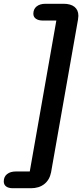

<svg xmlns="http://www.w3.org/2000/svg" viewBox="-48 -802 436 1019"><path d="M-28 161Q-28 136 -10.5 122Q7 108 37 108H110L251 -693H179Q156 -693 142.5 -702.5Q129 -712 129 -729Q129 -754 146.5 -768Q164 -782 194 -782H289Q327 -782 347.5 -765.5Q368 -749 368 -718Q368 -712 366 -698L223 113Q215 153 187 175Q159 197 116 197H21Q-3 197 -15.5 187.5Q-28 178 -28 161Z"/></svg>

Font: Kodchasan SemiBold
Style: Italic
Weight: 600
Italic angle: -10°
Version: Version 1.000; ttfautohint (v1.6)